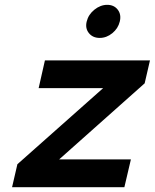

<svg xmlns="http://www.w3.org/2000/svg" viewBox="-20 -775 641 795"><path d="M52 -95 407 -410H140L166 -525H601L579 -430L225 -115H522L495 0H30ZM339 -686Q346 -715 371 -735Q396 -755 424 -755Q452 -755 467.5 -735Q483 -715 476 -686Q469 -657 445 -637.5Q421 -618 393 -618Q364 -618 348 -638Q332 -658 339 -686Z"/></svg>

Font: Miedinger
Style: Bold-Italic
Weight: 700
Italic angle: -13°
Version: Version 001.000